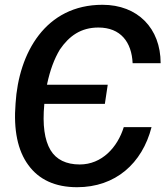

<svg xmlns="http://www.w3.org/2000/svg" viewBox="-20 -772 698 802"><path d="M302 10C462 10 574 -89 613 -241H497C471 -157 406 -85 313 -85C257 -85 215 -105 191 -145C166 -187 157 -250 165 -336C165 -337 165 -337 165 -338H418L430 -418H176C177 -420 177 -421 177 -422C189 -478 206 -525 230 -565C269 -622 318 -657 391 -657C484 -657 530 -596 534 -508H651C651 -654 555 -752 408 -752C170 -752 58 -551 45 -340C36 -229 54 -143 98 -83C142 -22 210 10 302 10Z"/></svg>

Font: Cheyenne Sans Medium
Style: Italic
Weight: 500
Italic angle: -8.13011°
Designer: The Public Sans project authors (U.S. Web Design System), Libre Franklin designed by Pablo Impallari and Rodrigo Fuenzal
Foundry: The Cheyenne Sans Project Authors
Version: Version 2.007